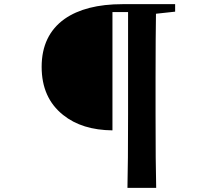

<svg xmlns="http://www.w3.org/2000/svg" viewBox="-20 -770 1040 922"><path d="M730 132C728 54 727 -64 727 -221V-398C727 -535 728 -637 729 -704L821 -714V-750H568C450 -750 357 -726 290 -679C217 -627 180 -550 180 -449C180 -350 214 -273 283 -218C344 -169 423 -145 520 -144V-712H595V-221C595 -62 594 55 592 132Z"/></svg>

Font: AllPunType Bold
Style: Regular
Weight: 700
Version: 1.0